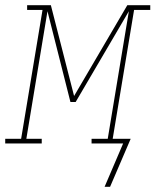

<svg xmlns="http://www.w3.org/2000/svg" viewBox="-60 -550 596 736"><path d="M362 166H341L412 0H291V-18H353L434 -507L230 -159H210L122 -507L41 -18H100V0H-40V-18H21L103 -512H44V-530H135L224 -182L428 -530H516V-512H454L372 -18H441Z"/></svg>

Font: Iosevka Curly Slab ThObl
Style: Regular
Weight: 100
Italic angle: -9°
Monospace: yes
Designer: Belleve Invis
Foundry: Belleve Invis
Version: Version 11.0.0; ttfautohint (v1.8.3)